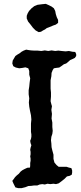

<svg xmlns="http://www.w3.org/2000/svg" viewBox="-20 -963 422 998"><path d="M116 -705 127 -703 141 -701 157 -700H175L195 -698L213 -701L231 -698L248 -701L267 -698L283 -700L300 -698L321 -696L338 -698L357 -694L371 -693L376 -682V-672L369 -662L359 -657L345 -651L335 -642L324 -633L312 -629L300 -620L288 -612L272 -610L260 -608L254 -599L248 -584L247 -567L243 -546V-502L245 -482V-461L243 -437L247 -421L250 -411L247 -392L250 -371L248 -347L252 -326V-303L254 -283L252 -267L247 -252L245 -234L247 -217L248 -198L252 -181L258 -159V-137L263 -118L274 -105L285 -96H326L338 -92L351 -89L355 -77V-66L353 -55L342 -49L328 -46L315 -33L300 -21L285 -10L271 -6L258 -8L241 -6L227 -8L213 -4L200 -6L186 -4L174 1H157L143 3L127 4L112 10L92 15H75L60 11L49 -11L44 -23L51 -32L58 -42L67 -51L78 -60L87 -71L96 -78L107 -84L122 -91L136 -92L137 -103V-116L139 -127V-139L137 -150L139 -161V-174L137 -184L139 -195L143 -208L139 -219L137 -231L141 -241L143 -252V-264L141 -278V-321L143 -342L141 -364L136 -387L132 -409L130 -430L132 -452L129 -473V-494L132 -513L134 -534L137 -556L132 -575V-594L127 -608L112 -613L96 -610L80 -608L62 -612L49 -619L44 -633L46 -648L60 -672L70 -679L82 -686L92 -694L103 -700ZM198 -941 218 -943 234 -936 248 -929 260 -920 267 -906 270 -890 275 -874 282 -859V-844L270 -835L258 -831L234 -821L223 -817L214 -810L204 -805L193 -798L181 -796L165 -805L151 -819L139 -835L126 -851L119 -867V-881L124 -894L131 -906L144 -920L158 -931L175 -938Z"/></svg>

Font: Tagesschrift
Style: Regular
Weight: 400
Designer: Yanone
Version: Version 2.000; ttfautohint (v1.8.4.7-5d5b)